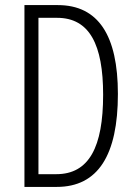

<svg xmlns="http://www.w3.org/2000/svg" viewBox="-20 -734 534 754"><path d="M443 -365C443 -595 366 -714 207 -714H76V0H203C365 0 443 -125 443 -365ZM385 -362C385 -157 330 -50 201 -50H131V-664H204C332 -664 385 -558 385 -362Z"/></svg>

Font: Noto Sans Myanmar UI ExtraCondensed Light
Style: Regular
Weight: 300
Width: 2
Designer: Monotype Design Team
Foundry: Monotype Imaging Inc.
Version: Version 2.103